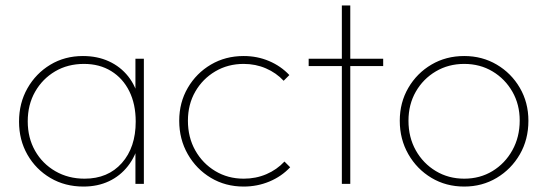

<svg xmlns="http://www.w3.org/2000/svg" viewBox="-20 -676 2013 706"><path d="M287 10Q219 10 165.5 -21.5Q112 -53 81 -107Q50 -161 50 -229Q50 -297 81 -351.5Q112 -406 165 -438Q218 -470 285 -470Q338 -470 380.5 -450.5Q423 -431 451.5 -395Q480 -359 491 -309V-152Q479 -102 450.5 -65.5Q422 -29 380.5 -9.5Q339 10 287 10ZM291 -19Q377 -19 428 -76.5Q479 -134 479 -229Q479 -293 455.5 -340.5Q432 -388 389 -414.5Q346 -441 289 -441Q229 -441 182.5 -413.5Q136 -386 109 -338.5Q82 -291 82 -230Q82 -169 109 -121.5Q136 -74 183.5 -46.5Q231 -19 291 -19ZM478 0V-123L487 -237L478 -348V-460H509V0Z M876 10Q809 10 755.5 -22Q702 -54 670.5 -109Q639 -164 639 -232Q639 -299 670.5 -353Q702 -407 755.5 -438.5Q809 -470 876 -470Q926 -470 969.5 -451.5Q1013 -433 1044 -400L1023 -379Q996 -408 958 -424.5Q920 -441 876 -441Q818 -441 771.5 -413.5Q725 -386 698 -339Q671 -292 671 -232Q671 -171 698 -123Q725 -75 771.5 -47Q818 -19 876 -19Q921 -19 959.5 -35.5Q998 -52 1026 -82L1047 -61Q1015 -27 970.5 -8.5Q926 10 876 10Z M1237 0V-656H1268V0ZM1115 -433V-460H1389V-433Z M1687 10Q1620 10 1566.5 -22Q1513 -54 1481.5 -109Q1450 -164 1450 -232Q1450 -299 1481.5 -353Q1513 -407 1566.5 -438.5Q1620 -470 1687 -470Q1753 -470 1806.5 -438.5Q1860 -407 1891.5 -353Q1923 -299 1923 -232Q1923 -163 1891.5 -108.5Q1860 -54 1806.5 -22Q1753 10 1687 10ZM1687 -19Q1745 -19 1791 -47Q1837 -75 1864 -123.5Q1891 -172 1891 -233Q1891 -292 1864 -339Q1837 -386 1791 -413.5Q1745 -441 1687 -441Q1629 -441 1582.5 -413.5Q1536 -386 1509 -339Q1482 -292 1482 -232Q1482 -171 1509 -123Q1536 -75 1582.5 -47Q1629 -19 1687 -19Z"/></svg>

Font: Outfit Thin
Style: Regular
Weight: 100
Designer: Rodrigo Fuenzalida
Foundry: fragTYPE
Version: Version 1.100;gftools[0.9.27]